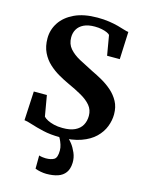

<svg xmlns="http://www.w3.org/2000/svg" viewBox="-144 -837 886 1170"><g transform="rotate(15 299.5 -252.0)"><path d="M288 11Q228.5 11 182 0.2Q135.5 -10.5 103 -21.2Q70.5 -32 53.5 -33.5L63 -217H145.5L168 -86.5Q176.5 -77 193.2 -68.2Q210 -59.5 234.2 -53.5Q258.5 -47.5 288.5 -47.5Q336.5 -47 366.8 -61.5Q397 -76 411.2 -101.5Q425.5 -127 425.5 -160.5Q425.5 -198 403.2 -224.8Q381 -251.5 342 -273.8Q303 -296 252 -319Q222.5 -332.5 189 -351.8Q155.5 -371 126 -398Q96.5 -425 78 -463Q59.5 -501 59.5 -552Q59.5 -606 89.2 -651.5Q119 -697 177.5 -724.8Q236 -752.5 322.5 -752.5Q363.5 -752.5 396.2 -747.5Q429 -742.5 454 -735.8Q479 -729 497 -723.2Q515 -717.5 525.5 -716.5L518 -543H438L416.5 -668.5Q412 -674.5 398.5 -680.8Q385 -687 365 -691.2Q345 -695.5 320.5 -695.5Q278 -695.5 251 -682.2Q224 -669 210.8 -646.5Q197.5 -624 197.5 -595Q197.5 -553 221.8 -525Q246 -497 286.2 -475.2Q326.5 -453.5 374.5 -429.5Q406.5 -414.5 441 -395Q475.5 -375.5 505 -349.5Q534.5 -323.5 553 -289.2Q571.5 -255 571.5 -209Q571.5 -170.5 556.5 -131.5Q541.5 -92.5 508.5 -60.2Q475.5 -28 421 -8.5Q366.5 11 288 11ZM266 248Q248.5 248 228.2 244Q208 240 195 234.5L195.5 151Q205.5 154.5 218.2 156Q231 157.5 237.5 157.5Q272 157.5 290.8 145.8Q309.5 134 309.5 89.5Q309.5 71.5 303.5 53Q297.5 34.5 290 20Q282.5 5.5 276.5 0H316.5H335.5Q347 8 363.2 29Q379.5 50 392.2 79.5Q405 109 404 142Q402.5 181 385.5 204.2Q368.5 227.5 338.2 237.8Q308 248 266 248Z"/></g></svg>

Font: Merriweather 36pt
Style: Bold
Weight: 700
Designer: Eben Sorkin
Foundry: Eben Sorkin
Version: Version 2.100